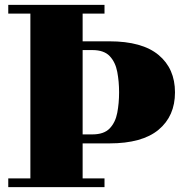

<svg xmlns="http://www.w3.org/2000/svg" viewBox="-20 -770 774 790"><path d="M14 -36H105V-714H14V-750H410V-714H320V-600H430Q565 -600 632.5 -543.8Q700 -487.5 700 -390Q700 -292.5 632.5 -236.2Q565 -180 430 -180H320V-36H410V0H14ZM360 -564H320V-217H360Q408 -217 431.5 -241.8Q455 -266.5 462.5 -306Q470 -345.5 470 -390Q470 -434.5 462.5 -474.2Q455 -514 431.5 -539Q408 -564 360 -564Z"/></svg>

Font: Bodoni* 06pt Fatface
Style: Regular
Weight: 900
Version: Version 2.3